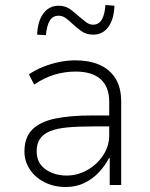

<svg xmlns="http://www.w3.org/2000/svg" viewBox="-20 -742 601 770"><path d="M244 8Q196 8 158 -11.5Q120 -31 99 -63.5Q78 -96 78 -134Q78 -191 109.5 -222.5Q141 -254 201.5 -266.5Q262 -279 350 -279H429V-235H352Q293 -235 250.5 -231Q208 -227 181 -216Q154 -205 140.5 -185.5Q127 -166 127 -136Q127 -88 162.5 -63Q198 -38 247 -38Q291 -38 330 -60Q369 -82 393.5 -119Q418 -156 418 -200V-333Q418 -394 383.5 -424.5Q349 -455 283 -455Q241 -455 200 -443Q159 -431 117 -403L96 -444Q123 -462 154.5 -474.5Q186 -487 218.5 -493.5Q251 -500 283 -500Q337 -500 378 -482.5Q419 -465 442.5 -428.5Q466 -392 466 -334V0H420V-108H417Q403 -80 378.5 -53Q354 -26 320 -9Q286 8 244 8ZM164 -601 129 -603Q131 -657 154 -688Q177 -719 215 -719Q243 -719 263 -704Q283 -689 298 -675Q310 -665 324 -654Q338 -643 353 -643Q376 -643 388 -663Q400 -683 403 -722L439 -719Q437 -665 414.5 -634Q392 -603 354 -603Q325 -603 304.5 -618.5Q284 -634 270 -647Q259 -658 245 -668.5Q231 -679 215 -679Q192 -679 180 -660Q168 -641 164 -601Z"/></svg>

Font: Nunito Sans 7pt SemiCondensed ExtraLight
Style: Regular
Weight: 250
Width: 4
Designer: Vernon Adams
Foundry: Vernon Adams
Version: Version 3.101;gftools[0.9.27]